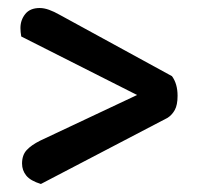

<svg xmlns="http://www.w3.org/2000/svg" viewBox="-20 -535 509 479"><path d="M33 -444Q32 -450 31.5 -455Q31 -460 31 -465Q31 -485 43 -500Q55 -515 79 -515Q90 -515 102.5 -510.5Q115 -506 129 -498L409 -345Q423 -326 423 -296Q423 -273 416 -260.5Q409 -248 398 -241L82 -76Q56 -84 45.5 -97Q35 -110 35 -127Q35 -148 46.5 -160.5Q58 -173 80 -184L322 -298Z"/></svg>

Font: Baloo 2 Medium
Style: Regular
Weight: 500
Designer: Sarang Kulkarni and Ek Type
Foundry: Ek Type
Version: Version 1.640;hotconv 1.0.111;makeotfexe 2.5.65597; ttfautoh